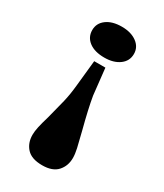

<svg xmlns="http://www.w3.org/2000/svg" viewBox="-192 -790 789 922"><g transform="rotate(30 202.0 -329.0)"><path d="M86 -628Q86 -666 117.5 -689.5Q149 -713 202 -713Q253 -713 285 -689.5Q317 -666 317 -628Q317 -589 285 -565.5Q253 -542 202 -542Q148 -542 117 -565.5Q86 -589 86 -628ZM247 -357Q258 -291 286 -184Q300 -129 306.5 -100Q313 -71 313 -49Q313 -5 286 25Q259 55 202 55Q143 55 116 25.5Q89 -4 89 -49Q89 -68 94.5 -93.5Q100 -119 112 -159Q129 -223 139 -265Q149 -307 154 -357L169 -503H231Z"/></g></svg>

Font: BioRhyme Expanded ExtraBold
Style: Regular
Weight: 800
Width: 7
Designer: Aoife Mooney
Foundry: Aoife Mooney Type
Version: Version 1.000